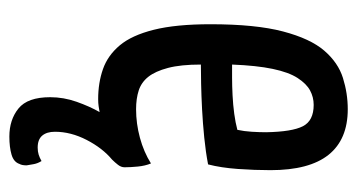

<svg xmlns="http://www.w3.org/2000/svg" viewBox="-192 -358 745 400"><g transform="rotate(90 180.0 -157.5)"><path d="M264 195Q229 195 205.5 176Q182 157 182 110Q182 82 191.5 55Q201 28 213 7Q208 8 201 9Q194 10 186 10Q152 10 123.5 0Q95 -10 74 -35Q53 -60 41.5 -106Q30 -152 30 -224Q30 -318 45 -375Q60 -432 85 -461Q110 -490 142 -500Q174 -510 207 -510Q270 -510 302 -470Q334 -430 334 -349Q334 -316 331.5 -281Q329 -246 322 -219Q296 -214 266 -211Q236 -208 207.5 -206.5Q179 -205 154.5 -204.5Q130 -204 114 -204Q114 -162 121 -135.5Q128 -109 139.5 -94.5Q151 -80 168 -74.5Q185 -69 207 -69Q237 -69 266.5 -77Q296 -85 320 -100Q325 -88 326.5 -72.5Q328 -57 328 -45Q328 -38 323 -31.5Q318 -25 312 -19Q288 1 271 34Q254 67 254 100Q254 117 262 126.5Q270 136 287 136Q295 136 301.5 134Q308 132 315 128Q320 136 321.5 144.5Q323 153 324 159Q324 169 321 174Q317 186 301.5 190.5Q286 195 264 195ZM114 -269Q124 -269 141 -269Q158 -269 178 -270Q198 -271 216.5 -273.5Q235 -276 250 -280Q253 -294 254 -310Q255 -326 255 -340Q254 -394 242.5 -416.5Q231 -439 198 -439Q182 -439 168 -431.5Q154 -424 142 -405.5Q130 -387 123 -353.5Q116 -320 114 -269Z"/></g></svg>

Font: Yanone Kaffeesatz
Style: Regular
Weight: 400
Designer: Yanone (Cyrillic: Daniel Pouzeot, Huerta Tipografica, and Cyreal)
Foundry: Yanone
Version: Version 2.003